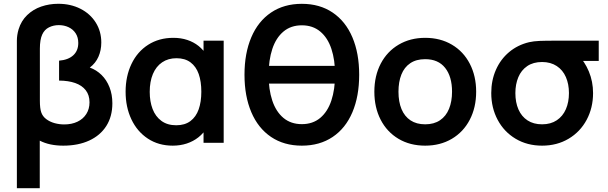

<svg xmlns="http://www.w3.org/2000/svg" viewBox="-20 -755 3214 1015"><path d="M69.2 -540Q69.2 -569.1 78.2 -599.7Q91.9 -644.7 123.5 -675.1Q155.1 -705.6 197.8 -720.3Q240.6 -735 288.2 -735Q353.1 -735 405 -708.8Q456.9 -682.5 486.2 -635.8Q515.5 -589.2 515.5 -530.3Q515.5 -489.2 500.4 -455Q485.3 -420.8 454.8 -397.8Q489.9 -385.2 516.9 -358.7Q543.8 -332.2 558.9 -293.8Q574 -255.5 574 -208.8Q574 -139.3 542 -89Q509.9 -38.7 451.3 -11.8Q392.8 15 314.3 15Q278.1 15 246.9 8.4Q215.8 1.8 190.2 -11.5V240H69.2ZM319.7 -97.2Q359 -97.2 389.2 -111.5Q419.4 -125.8 436.3 -152.4Q453.2 -178.9 453.2 -214.2Q453.2 -252.3 433.3 -277.9Q413.5 -303.5 377.5 -316.1Q341.5 -328.7 292.3 -329V-434.3Q340.4 -438.2 367.1 -462.5Q393.8 -486.8 393.8 -528Q393.8 -557.7 379.9 -579Q366 -600.2 342.5 -611.2Q319 -622.2 290.8 -622.2Q262.7 -622.2 238.9 -610.4Q215.2 -598.7 203.3 -572.7Q190.8 -545.6 190.8 -497.7V-221.5Q190.8 -181.8 198 -161.2Q205.3 -139.8 224.2 -125.5Q243.2 -111.1 268.3 -104.1Q293.4 -97.2 319.7 -97.2Z M893.2 15Q818.2 15 761.7 -22.2Q705.2 -59.4 674.6 -124.2Q644 -188.9 644 -270Q644 -351.9 675 -416.8Q706 -481.8 763.4 -518.4Q820.8 -555 896.7 -555Q936.2 -555 969.9 -543.9Q1003.6 -532.8 1029.9 -511.8Q1056.2 -490.7 1074.3 -460.8L1056 -435.5V-540H1162.5V0H1056V-105.7L1074.3 -80.3Q1056.2 -50.8 1029 -29.2Q1001.8 -7.7 967.2 3.7Q932.7 15 893.2 15ZM911.5 -92.8Q957.2 -92.8 986.7 -115Q1016.2 -137.1 1030.2 -176.7Q1044.3 -216.3 1044.3 -270.2Q1044.3 -324.2 1030.5 -363.7Q1016.6 -403.2 987.3 -425.2Q958 -447.2 913.2 -447.2Q869 -447.2 837.1 -425.5Q805.2 -403.9 788.3 -363.8Q771.5 -323.6 771.5 -269.3Q771.5 -218.8 786.6 -179Q801.7 -139.2 833.2 -116Q864.7 -92.8 911.5 -92.8Z M1372.3 -313.2V-406.8H1785.5V-313.2ZM1575.7 15Q1481.2 15 1412.8 -31.2Q1344.4 -77.5 1308.5 -162.1Q1272.5 -246.8 1272.5 -360Q1272.5 -473.2 1308.5 -557.8Q1344.4 -642.4 1412.8 -688.6Q1481.2 -734.8 1575.7 -734.8Q1670.1 -734.8 1738.5 -688.6Q1806.9 -642.4 1842.9 -557.8Q1878.8 -473.2 1878.8 -360Q1878.8 -246.1 1842.9 -161.5Q1807 -76.9 1738.6 -31Q1670.2 15 1575.7 15ZM1575.7 -98.7Q1633.5 -98.7 1672.9 -131.7Q1712.2 -164.7 1731.7 -223.5Q1751.2 -282.4 1751.3 -360Q1751.5 -437.4 1732 -496.3Q1712.6 -555.2 1673 -588.2Q1633.5 -621.2 1575.7 -621.2Q1517.8 -621.2 1478.5 -588.2Q1439.1 -555.2 1419.6 -496.4Q1400.2 -437.6 1400 -360Q1399.8 -282.6 1419.3 -223.7Q1438.8 -164.8 1478.3 -131.7Q1517.8 -98.7 1575.7 -98.7Z M2227.7 15Q2147.5 15 2086.6 -21.2Q2025.7 -57.4 1992.3 -122.2Q1959 -186.9 1959 -270.2Q1959 -353.9 1992.8 -418.6Q2026.7 -483.2 2087.8 -519.1Q2149 -555 2227.7 -555Q2307.9 -555 2369 -518.8Q2430.2 -482.7 2463.7 -417.8Q2497.2 -353 2497.2 -270.2Q2497.2 -186.7 2463.4 -122Q2429.7 -57.2 2368.5 -21.1Q2307.3 15 2227.7 15ZM2227.7 -97.8Q2274.2 -97.8 2306.1 -119.3Q2338 -140.8 2353.8 -179.8Q2369.7 -218.8 2369.7 -270.2Q2369.7 -350.2 2333.2 -396.2Q2296.7 -442.2 2227.7 -442.2Q2180.2 -442.2 2148.8 -420.8Q2117.2 -399.5 2101.9 -360.9Q2086.5 -322.2 2086.5 -270.2Q2086.5 -217 2102.6 -178.2Q2118.8 -139.5 2150.2 -118.7Q2181.8 -97.8 2227.7 -97.8Z M2845.7 15Q2767 15 2705.8 -21.5Q2644.6 -58 2610.8 -121.6Q2577 -185.2 2577 -263Q2577 -330 2601.6 -385.8Q2626.2 -441.7 2671.4 -479.6Q2716.7 -517.6 2777.3 -532Q2800.8 -537.3 2831.8 -538.7Q2862.8 -540 2919 -540H3145.2V-433H3007.2L3035 -465.3Q3071 -429.9 3093.1 -376.8Q3115.2 -323.7 3115.2 -263Q3115.2 -184.8 3081.2 -121.4Q3047.2 -58 2985.8 -21.5Q2924.3 15 2845.7 15ZM2845.7 -97.8Q2891.4 -97.8 2923.4 -119.2Q2955.3 -140.5 2971.5 -177.7Q2987.7 -214.9 2987.7 -263Q2987.7 -310.5 2971.5 -347.6Q2955.3 -384.8 2923.2 -405.9Q2891 -427.1 2845.7 -427.2Q2799 -427.2 2767.2 -405.6Q2735.5 -383.9 2720 -346.7Q2704.5 -309.4 2704.5 -263Q2704.5 -213.6 2720.8 -176.4Q2737.1 -139.2 2768.8 -118.5Q2800.6 -97.8 2845.7 -97.8Z"/></svg>

Font: Hauora
Style: Regular
Weight: 400
Designer: Wayne Shih
Foundry: WCYS
Version: Version 1.001